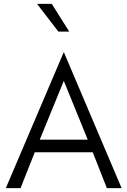

<svg xmlns="http://www.w3.org/2000/svg" viewBox="-20 -970 657 990"><path d="M337 -807 247 -950H171L281 -807ZM185 -250 309 -553 432.4 -250ZM607 0 309 -701.6 10 0H86L159.3 -185H458.1L531 0Z"/></svg>

Font: GI
Style: Regular
Weight: 400
Designer: Alfredo Marco Pradil
Version: Version 1.01 2015